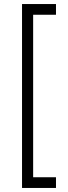

<svg xmlns="http://www.w3.org/2000/svg" viewBox="-20 -730 334 950"><path d="M89 200V-710H257V-657H144V147H257V200Z"/></svg>

Font: Fustat Light
Style: Regular
Weight: 300
Designer: Mohamed Gaber, Khaled Hosny, Laura Garcia Mut
Foundry: Kief Type Foundry, Alif Type Foundry, Hard Type Foundry
Version: Version 1.007